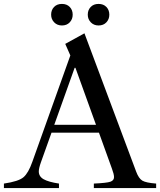

<svg xmlns="http://www.w3.org/2000/svg" viewBox="-44 -960 817 980"><path d="M527 -100 461 -283H219L165 -132Q154 -101 154 -85Q154 -59 179 -45Q204 -31 257 -23V0H-24V-23Q51 -34 76 -55.5Q101 -77 121 -134L315 -677L289 -736L387 -790L651 -84Q664 -49 682.5 -38Q701 -27 753 -23V0H435V-23Q501 -26 519.5 -32.5Q538 -39 538 -56Q538 -71 527 -100ZM341 -614H337L233 -323H446ZM217 -885Q217 -909 232 -924.5Q247 -940 272 -940Q297 -940 312 -924.5Q327 -909 327 -885Q327 -862 312 -846Q297 -830 272 -830Q248 -830 232.5 -846Q217 -862 217 -885ZM404 -885Q404 -909 419 -924.5Q434 -940 459 -940Q484 -940 499 -924.5Q514 -909 514 -885Q514 -862 499 -846Q484 -830 459 -830Q435 -830 419.5 -846Q404 -862 404 -885Z"/></svg>

Font: Libre Caslon Text
Style: Regular
Weight: 400
Designer: Pablo Impallari, Rodrigo Fuenzalida
Foundry: Pablo Impallari, Rodrigo Fuenzalida
Version: Version 1.002